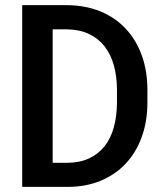

<svg xmlns="http://www.w3.org/2000/svg" viewBox="-20 -731 640 751"><path d="M66.9 0V-710.9H240.7Q314 -710.4 372.3 -686.5Q430.7 -662.6 471.4 -619.1Q512.2 -575.7 534.2 -515.4Q556.2 -455.1 556.6 -381.8V-328.1Q556.2 -254.9 534.2 -194.6Q512.2 -134.3 471.7 -91.1Q431.2 -47.9 373.5 -23.9Q315.9 0 244.1 0ZM186 -616.2V-94.2H244.1Q292.5 -94.7 328.6 -111.6Q364.7 -128.4 388.9 -158.9Q413.1 -189.5 425 -232.4Q437 -275.4 437.5 -328.1V-382.8Q437 -434.1 425 -476.6Q413.1 -519 388.7 -550Q364.3 -581.1 327.4 -598.4Q290.5 -615.7 240.7 -616.2Z"/></svg>

Font: Roboto Mono
Style: Regular
Weight: 500
Designer: Google
Version: Version 2.000986; 2015; ttfautohint (v1.3)